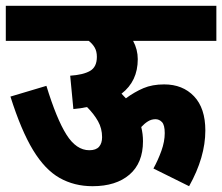

<svg xmlns="http://www.w3.org/2000/svg" viewBox="-20 -642 766 662"><path d="M0 -622H726V-501H439Q455 -471 455 -438Q455 -362 399 -319Q407 -311 414 -303Q444 -325 474.5 -338Q505 -351 546 -351Q610 -351 649 -310Q688 -269 688 -192Q688 -100 632 0L509 -61Q525 -90 536.5 -122Q548 -154 548 -183Q548 -211 538.5 -221Q529 -231 516 -231Q502 -231 490 -223.5Q478 -216 467 -204Q473 -180 473 -155Q473 -80 426.5 -40Q380 0 299 0Q236 0 185.5 -28.5Q135 -57 94 -124.5Q53 -192 16 -309L140 -346Q175 -232 209 -178Q243 -124 288 -124Q311 -124 321.5 -136Q332 -148 332 -169Q332 -199 318 -224Q304 -249 280 -273Q258 -268 233 -266L222 -381Q267 -384 290.5 -397.5Q314 -411 314 -446Q314 -465 306.5 -478Q299 -491 286 -501H0Z"/></svg>

Font: Noto Sans Condensed ExtraBold
Style: Regular
Weight: 800
Width: 3
Designer: Monotype Design Team
Foundry: Monotype Imaging Inc.
Version: Version 2.013; ttfautohint (v1.8.4.7-5d5b)